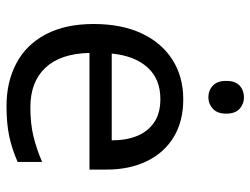

<svg xmlns="http://www.w3.org/2000/svg" viewBox="-112 -666 787 604"><g transform="rotate(90 282.0 -363.5)"><path d="M292 -546Q361 -546 410.5 -516Q460 -486 486.5 -431.5Q513 -377 513 -304V-251H146Q148 -160 192.5 -112.5Q237 -65 317 -65Q368 -65 407.5 -74.5Q447 -84 489 -102V-25Q448 -7 408 1.5Q368 10 313 10Q237 10 178.5 -21Q120 -52 87.5 -113.5Q55 -175 55 -264Q55 -352 84.5 -415Q114 -478 167.5 -512Q221 -546 292 -546ZM291 -474Q228 -474 191.5 -433.5Q155 -393 148 -321H421Q421 -367 407 -401Q393 -435 364.5 -454.5Q336 -474 291 -474ZM286 -737Q306 -737 321.5 -723.5Q337 -710 337 -681Q337 -653 321.5 -639Q306 -625 286 -625Q264 -625 249 -639Q234 -653 234 -681Q234 -710 249 -723.5Q264 -737 286 -737Z"/></g></svg>

Font: Noto Sans Malayalam
Style: Regular
Weight: 400
Designer: Jelle Bosma - Monotype Design Team
Foundry: Monotype Imaging Inc.
Version: Version 2.103